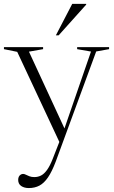

<svg xmlns="http://www.w3.org/2000/svg" viewBox="-24 -738 590 998"><path d="M318 -55.5 289.5 10.5 65.5 -468.5 -3.5 -482.5V-493H200V-482.5L126.5 -469.5ZM126 239.5Q102 239.5 86.2 228.8Q70.5 218 70.5 197Q70.5 187 74 180.2Q77.5 173.5 83.5 169.8Q89.5 166 96 166Q102.5 166 110.2 170Q118 174 128.8 178.2Q139.5 182.5 154.5 182.5Q173 182.5 189 174.5Q205 166.5 220 146Q235 125.5 249.5 89L290.5 -16L302.5 -45.5L449 -470L377 -482.5V-493H543V-482.5L476 -470.5L265.5 102.5Q246 154 225.5 184Q205 214 180.8 226.8Q156.5 239.5 126 239.5ZM266.5 -554.5 351.5 -718H424V-714L281 -554.5Z"/></svg>

Font: Newsreader 60pt Light
Style: Regular
Weight: 300
Designer: Hugues Gentile
Foundry: Production Type
Version: Version 1.003